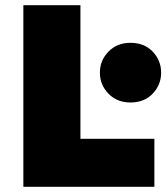

<svg xmlns="http://www.w3.org/2000/svg" viewBox="-20 -720 641 740"><path d="M70 -700V0H575V-185H290V-700ZM365 -440Q365 -393 398 -359Q431 -325 483 -325Q536 -325 568.5 -359Q601 -393 601 -440Q601 -487 568.5 -521Q536 -555 483 -555Q431 -555 398 -521Q365 -487 365 -440Z"/></svg>

Font: Jost Black
Style: Regular
Weight: 900
Version: Version 3.710